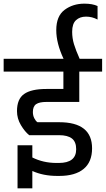

<svg xmlns="http://www.w3.org/2000/svg" viewBox="-30 -969 579 1051"><path d="M150 -356Q150 -337 157.5 -322Q165 -307 175 -300H294Q474 -300 474 -157Q474 -82 427.5 -44Q381 -6 295 -6H283Q207 -6 147 -33V62H66V-174H147V-107Q207 -77 279 -77H292Q387 -77 387 -152Q387 -193 363.5 -211Q340 -229 294 -229H130Q106 -248 84.5 -284Q63 -320 63 -361Q63 -427 102 -454.5Q141 -482 224 -482H317V-577H-10V-647H318Q278 -732 278 -804Q278 -881 323.5 -915Q369 -949 432 -949Q476 -949 504 -936V-862Q474 -878 441 -878Q407 -878 386 -858.5Q365 -839 365 -795Q365 -760 375 -727Q385 -694 406 -647H529V-577H404V-411H224Q186 -411 168 -399Q150 -387 150 -356Z"/></svg>

Font: Biryani
Style: Regular
Weight: 400
Designer: Dan Reynolds and Mathieu Réguer
Foundry: Dan Reynolds and Mathieu Réguer
Version: Version 1.004; ttfautohint (v1.1) -l 5 -r 5 -G 72 -x 0 -D la